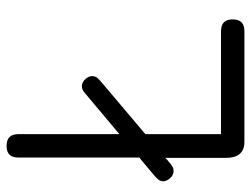

<svg xmlns="http://www.w3.org/2000/svg" viewBox="-112 -670 782 599"><g transform="rotate(-90 279.5 -371.0)"><path d="M315 -440C336 -458 341 -462 341 -476C341 -487 328 -507 310 -507C299 -507 294 -503 279 -490L160 -390V-705C160 -730 148 -742 123 -742C99 -742 87 -730 87 -705V-328L39 -288C19 -271 13 -266 13 -252C13 -242 26 -221 44 -221C55 -221 59 -223 80 -241L86 -247V-57C86 -19 103 0 136 0H481C506 0 518 -12 518 -37C518 -61 506 -73 481 -73H160V-309Z"/></g></svg>

Font: Numismatica Pro
Style: Regular
Weight: 400
Designer: Chris Hopkins
Foundry: Edward C. D. Hopkins
Version: Version 2.19D